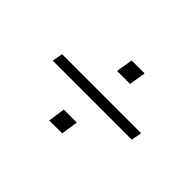

<svg xmlns="http://www.w3.org/2000/svg" viewBox="-91 -751 931 931"><g transform="rotate(45 374.0 -286.0)"><path d="M105 -259 115 -313H657L647 -259ZM298 -42 311 -129H400L387 -42ZM361 -444 375 -530H464L450 -444Z"/></g></svg>

Font: Nunito Sans 10pt Expanded Light
Style: Italic
Weight: 300
Width: 7
Italic angle: -9°
Designer: Vernon Adams
Foundry: Vernon Adams
Version: Version 3.101;gftools[0.9.27]